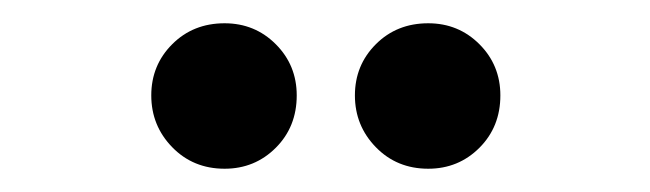

<svg xmlns="http://www.w3.org/2000/svg" viewBox="-20 -800 559 165"><path d="M110 -718Q110 -744 128 -762Q146 -780 173 -780Q199 -780 217 -762Q235 -744 235 -718Q235 -691 217 -673Q199 -655 173 -655Q146 -655 128 -673.5Q110 -692 110 -718ZM348 -780Q374 -780 392 -762Q410 -744 410 -718Q410 -691 392 -673Q374 -655 348 -655Q321 -655 303 -673.5Q285 -692 285 -718Q285 -744 303 -762Q321 -780 348 -780Z"/></svg>

Font: Eudoxus Sans Medium
Style: Regular
Weight: 500
Designer: Stijn de Vries
Foundry: tokotype
Version: Version 2.005